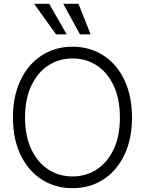

<svg xmlns="http://www.w3.org/2000/svg" viewBox="-20 -984 766 1014"><path d="M363.3 9.8Q271.5 9.8 200.2 -36.1Q128.9 -82 88.6 -166Q48.3 -250 48.3 -363.3Q48.3 -477.1 88.9 -561.3Q129.4 -645.5 200.4 -691.4Q271.5 -737.3 363.3 -737.3Q455.1 -737.3 525.9 -691.4Q596.7 -645.5 637 -561.3Q677.2 -477.1 677.2 -363.3Q677.2 -250 637 -166Q596.7 -82 525.9 -36.1Q455.1 9.8 363.3 9.8ZM363.3 -52.2Q434.6 -52.2 491.2 -89.4Q547.9 -126.5 580.6 -196Q613.3 -265.6 613.3 -363.3Q613.3 -461.4 580.6 -531.2Q547.9 -601.1 491.2 -638.2Q434.6 -675.3 363.3 -675.3Q292 -675.3 235.1 -638.2Q178.2 -601.1 145.3 -531.2Q112.3 -461.4 112.3 -363.3Q112.3 -266.1 145 -196.3Q177.7 -126.5 234.6 -89.4Q291.5 -52.2 363.3 -52.2ZM275.9 -802.7 160.2 -963.9H239.7L332 -802.7ZM402.3 -802.7 314 -963.9H394.5L458.5 -802.7Z"/></svg>

Font: Inter Tight Light
Style: Regular
Weight: 300
Designer: Rasmus Andersson
Foundry: rsms
Version: Version 3.004